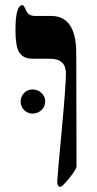

<svg xmlns="http://www.w3.org/2000/svg" viewBox="-20 -725 377 745"><path d="M276.9 -80.1Q276.9 -68.8 249.3 -34.4Q221.7 0 213.9 0Q202.1 0 202.1 -21Q202.1 -34.2 219 -213.6Q235.8 -393.1 235.8 -439.9Q235.8 -497.1 173.8 -497.1H106.9Q68.4 -497.1 53.7 -523.4Q40 -547.9 40 -606.9Q40 -705.1 66.9 -705.1Q72.8 -705.1 81.5 -684.1Q90.3 -663.1 116.2 -663.1H178.2Q275.9 -663.1 275.9 -518.1ZM155.3 -331.1Q155.3 -311.5 140.9 -297.9Q126.5 -284.2 106.9 -284.2Q87.4 -284.2 73.7 -297.9Q60.1 -311.5 60.1 -331.1Q60.1 -350.6 73.7 -364.3Q87.4 -377.9 106.9 -377.9Q126.5 -377.9 140.9 -364.3Q155.3 -350.6 155.3 -331.1Z"/></svg>

Font: Ezra SIL
Style: Regular
Weight: 400
Designer: Development by SIL's NRSI team. OpenType tables by Ralph Hancock ( hancock@dircon.co.uk )
Foundry: SIL International, Version 2.51: 2007
Version: Version 2.51, 2007